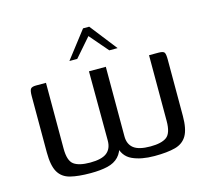

<svg xmlns="http://www.w3.org/2000/svg" viewBox="-88 -676 850 781"><g transform="rotate(-15 337.5 -285.5)"><path d="M202 3Q150 3 116.5 -5.5Q83 -14 67 -41.5Q51 -69 51 -125V-362Q51 -384 56 -391.5Q61 -399 79 -399H121V-122Q121 -71 142.5 -55Q164 -39 211 -39Q260 -39 281.5 -56Q303 -73 303 -107L302 -399H373V-106Q373 -73 394.5 -56Q416 -39 465 -39Q512 -39 533.5 -55Q555 -71 555 -122V-399H595Q615 -399 619.5 -392Q624 -385 624 -362V-125Q624 -70 608 -42.5Q592 -15 558.5 -6Q525 3 471 3Q415 3 377.5 -14.5Q340 -32 332 -79H344Q338 -48 320.5 -29.5Q303 -11 273.5 -4Q244 3 202 3ZM236 -460 324 -574H350L439 -460H404L337 -538L269 -460Z"/></g></svg>

Font: Genos
Style: Regular
Weight: 400
Designer: Robert E. Leuschke
Foundry: Robert E. Leuschke
Version: Version 1.010